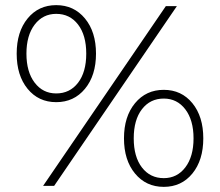

<svg xmlns="http://www.w3.org/2000/svg" viewBox="-20 -724 857 748"><path d="M45 -515Q45 -600 87.5 -652Q130 -704 199 -704Q268 -704 311 -652Q354 -600 354 -515Q354 -430 311 -378Q268 -326 199 -326Q130 -326 87.5 -378Q45 -430 45 -515ZM626 -700H669L191 0H148ZM316 -515Q316 -587 284 -628.5Q252 -670 199 -670Q147 -670 115 -628Q83 -586 83 -515Q83 -444 115 -402Q147 -360 199 -360Q252 -360 284 -401.5Q316 -443 316 -515ZM463 -185Q463 -270 506 -322Q549 -374 618 -374Q687 -374 729.5 -322Q772 -270 772 -185Q772 -100 729.5 -48Q687 4 618 4Q549 4 506 -48Q463 -100 463 -185ZM734 -185Q734 -256 702 -298Q670 -340 618 -340Q565 -340 533 -298.5Q501 -257 501 -185Q501 -113 533 -71.5Q565 -30 618 -30Q670 -30 702 -72Q734 -114 734 -185Z"/></svg>

Font: Montserrat Atlas Light
Style: Regular
Weight: 300
Designer: Julieta Ulanovsky
Foundry: Julieta Ulanovsky
Version: Version 7.200